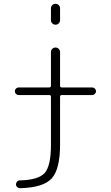

<svg xmlns="http://www.w3.org/2000/svg" viewBox="-20 -770 583 1010"><path d="M78 -270Q70 -270 64 -276Q58 -282 58 -290Q58 -298 64 -304Q70 -310 78 -310H239Q248 -310 248 -319V-496Q248 -506 255 -513Q262 -520 272 -520Q282 -520 289 -513Q296 -506 296 -496V-319Q296 -310 305 -310H465Q473 -310 479 -304Q485 -298 485 -290Q485 -282 479 -276Q473 -270 465 -270H305Q296 -270 296 -261V-10Q296 120 252 168.5Q208 217 85 220Q77 220 70.5 214Q64 208 64 200Q64 192 69.5 185.5Q75 179 83 179Q182 177 215 140Q248 103 248 -8V-261Q248 -270 239 -270ZM296 -726V-664Q296 -654 289 -647Q282 -640 272 -640Q262 -640 255 -647Q248 -654 248 -664V-726Q248 -736 255 -743Q262 -750 272 -750Q282 -750 289 -743Q296 -736 296 -726Z"/></svg>

Font: Rounded Mplus 1c Light
Style: Regular
Weight: 300
Version: Version 1.059.20150529